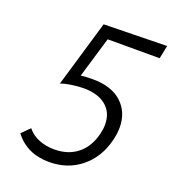

<svg xmlns="http://www.w3.org/2000/svg" viewBox="-124 -757 776 861"><g transform="rotate(20 263.5 -326.0)"><path d="M226 -655 527 -661 514 -598H266L208 -404Q237 -407 264 -407Q355 -407 403.5 -362Q452 -317 452 -244Q452 -217 444 -183Q422 -94 358.5 -42.5Q295 9 207 9Q100 9 42 -68L80 -106Q102 -79 135.5 -65.5Q169 -52 209 -52Q275 -52 319.5 -87.5Q364 -123 380 -189Q386 -213 386 -234Q386 -292 347 -323.5Q308 -355 242 -355Q215 -355 184 -350.5Q153 -346 132 -338L133 -340Z"/></g></svg>

Font: LXGW Bright GB
Style: Italic
Weight: 400
Italic angle: -12°
Designer: Christian Thalmann (Catharsis Fonts)
Foundry: LXGW / Christian Thalmann (Catharsis Fonts) / Fontworks Inc.
Version: Version 5.510